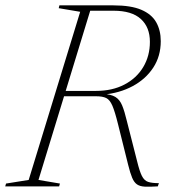

<svg xmlns="http://www.w3.org/2000/svg" viewBox="-48 -695 645 716"><path d="M310 -356Q371 -356 416.2 -379.8Q461.5 -403.5 486.2 -445Q511 -486.5 511 -539Q511 -593.5 477.2 -624.2Q443.5 -655 375.5 -655H253L249 -675H375Q440.5 -675 479 -658.5Q517.5 -642 534.5 -612Q551.5 -582 551.5 -541.5Q551.5 -485.5 523.5 -442.8Q495.5 -400 446.8 -373.8Q398 -347.5 335 -342V-345Q366 -343.5 382.2 -333.5Q398.5 -323.5 407.5 -301.8Q416.5 -280 425 -244L463.5 -93Q472.5 -56 481.2 -38.8Q490 -21.5 504.2 -16.8Q518.5 -12 544.5 -12L540.5 0Q510 2 491.8 1Q473.5 0 462.8 -7.5Q452 -15 444.8 -32.2Q437.5 -49.5 430 -80L392 -232.5Q380.5 -279 371 -301Q361.5 -323 348 -329.5Q334.5 -336 310.5 -336H162.5L165.5 -356ZM95.5 -24 175.5 -10.5 172.5 0H-28.5L-25.5 -10.5L59 -24L251 -651L171 -664.5L173.5 -675H294.5Z"/></svg>

Font: Newsreader 24pt ExtraLight
Style: Italic
Weight: 250
Italic angle: -17°
Designer: Hugues Gentile
Foundry: Production Type
Version: Version 1.003